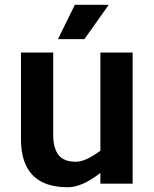

<svg xmlns="http://www.w3.org/2000/svg" viewBox="-20 -770 644 805"><path d="M436 -750 334 -606H223.1L293.9 -750ZM400.9 -549.8H536.1V0H400.9V-44.9Q323.7 15.1 264.2 15.1Q67.9 15.1 67.9 -187V-549.8H203.1V-203.1Q203.1 -150.9 224.6 -121.3Q246.1 -91.8 298.8 -91.8Q338.4 -91.8 400.9 -138.2Z"/></svg>

Font: Stilu SemiBold
Style: Regular
Weight: 600
Designer: Genilson Lima Santos
Foundry: Genilson Lima Santos
Version: Version 1.200;PS 001.200;hotconv 1.0.88;makeotf.lib2.5.64775